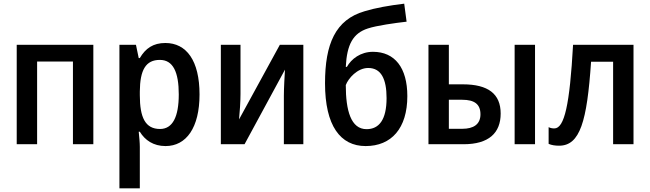

<svg xmlns="http://www.w3.org/2000/svg" viewBox="-20 -785 3539 1045"><path d="M488 -541H71V0H182V-450H377V0H488Z M880 -551C814 -551 772 -522 741 -469H735L720 -541H630V240H741V15C741 -8 738 -39 735 -68H741C769 -22 815 10 881 10C994 10 1066 -90 1066 -271C1066 -455 995 -551 880 -551ZM850 -459C922 -459 953 -393 953 -271C953 -150 920 -83 851 -83C771 -83 741 -145 741 -267V-287C742 -404 773 -459 850 -459Z M1289 -541H1182V0H1311L1531 -406C1529 -369 1525 -307 1525 -264V0H1631V-541H1503L1281 -135C1285 -173 1289 -234 1289 -274Z M1749 -332C1749 -100 1833 10 1970 10C2110 10 2197 -86 2197 -262C2197 -416 2129 -503 2010 -503C1942 -503 1892 -464 1868 -421H1862C1868 -544 1902 -604 1982 -630C2030 -646 2131 -660 2193 -667L2180 -765C2097 -755 2024 -742 1965 -724C1805 -678 1749 -545 1749 -332ZM1975 -82C1890 -82 1862 -183 1862 -322C1876 -359 1925 -415 1984 -415C2054 -415 2084 -356 2084 -251C2084 -133 2043 -82 1975 -82Z M2312 0H2503C2640 0 2705 -61 2705 -167C2705 -274 2637 -326 2499 -326H2423V-541H2312ZM2781 0H2892V-541H2781ZM2423 -84V-242H2496C2562 -242 2595 -218 2595 -163C2595 -108 2557 -84 2496 -84Z M3428 0V-541H3099C3081 -216 3052 -86 2997 -86C2986 -86 2975 -88 2966 -93V-2C2982 5 3001 8 3023 8C3137 8 3175 -124 3197 -449H3317V0Z"/></svg>

Font: Noto Sans UI SemiCondensed Medium
Style: Regular
Weight: 500
Width: 4
Designer: Monotype Design Team
Foundry: Monotype Imaging Inc.
Version: Version 1.901